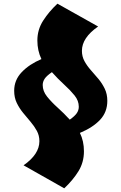

<svg xmlns="http://www.w3.org/2000/svg" viewBox="-20 -769 660 1043"><path d="M329 254 108 129Q194 69 194 -2Q194 -33 180 -58.5Q166 -84 146 -107.5Q126 -131 105.5 -156Q85 -181 71 -210Q57 -239 57 -276Q57 -334 98 -377Q139 -420 205 -448Q183 -494 183 -549Q183 -608 214.5 -657Q246 -706 292 -749L513 -625Q425 -564 425 -493Q425 -462 439 -436.5Q453 -411 473.5 -388Q494 -365 514.5 -340.5Q535 -316 549 -287Q563 -258 563 -221Q563 -160 523.5 -118Q484 -76 414 -47Q425 -25 430.5 0Q436 25 436 53Q436 113 406 161.5Q376 210 329 254ZM359 -119Q386 -138 397 -154Q408 -170 408 -189Q408 -222 385 -250.5Q362 -279 328.5 -309.5Q295 -340 262 -377Q233 -357 222.5 -341Q212 -325 212 -307Q212 -274 235.5 -244.5Q259 -215 293 -184.5Q327 -154 359 -119Z"/></svg>

Font: Joti One
Style: Regular
Weight: 400
Designer: Eduardo Rodriguez Tunni
Foundry: Eduardo Rodriguez Tunni
Version: Version 1.002; ttfautohint (v1.8.4.7-5d5b);gftools[0.9.24]